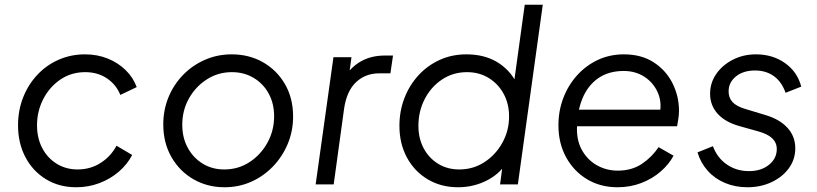

<svg xmlns="http://www.w3.org/2000/svg" viewBox="-20 -777 3444 809"><path d="M301 12Q229 12 173.5 -22Q118 -56 87 -115Q56 -174 56 -249Q56 -312 77.5 -366.5Q99 -421 137.5 -462Q176 -503 227.5 -525.5Q279 -548 338 -548Q390 -548 433.5 -530.5Q477 -513 509 -482Q541 -451 556 -410L487 -377Q470 -420 431 -446.5Q392 -473 339 -473Q280 -473 234 -441.5Q188 -410 162 -359Q136 -308 136 -249Q136 -195 158 -153Q180 -111 219 -87Q258 -63 307 -63Q361 -63 404 -90.5Q447 -118 471 -163L537 -124Q516 -84 480.5 -53.5Q445 -23 399 -5.5Q353 12 301 12Z M926 12Q854 12 795.5 -21.5Q737 -55 702.5 -115Q668 -175 668 -253Q668 -314 690 -367.5Q712 -421 751.5 -461.5Q791 -502 843.5 -525Q896 -548 956 -548Q1030 -548 1088.5 -514.5Q1147 -481 1181 -422Q1215 -363 1215 -286Q1215 -225 1192.5 -171Q1170 -117 1130 -75.5Q1090 -34 1038 -11Q986 12 926 12ZM925 -63Q984 -63 1031.5 -94Q1079 -125 1107 -176Q1135 -227 1135 -287Q1135 -341 1112 -383Q1089 -425 1048.5 -449Q1008 -473 957 -473Q899 -473 851.5 -442.5Q804 -412 776 -362Q748 -312 748 -251Q748 -197 771 -154.5Q794 -112 834 -87.5Q874 -63 925 -63Z M1310 0 1385 -536H1461L1449 -448L1439 -461Q1464 -499 1505.5 -521Q1547 -543 1602 -543H1636L1625 -468H1578Q1520 -468 1480.5 -431Q1441 -394 1430 -320L1386 0Z M1910 12Q1838 12 1782 -21.5Q1726 -55 1694.5 -113.5Q1663 -172 1663 -247Q1663 -309 1684 -363.5Q1705 -418 1743 -459.5Q1781 -501 1832.5 -524.5Q1884 -548 1945 -548Q2019 -548 2072 -517Q2125 -486 2154 -432L2144 -416L2191 -757H2267L2162 0H2087L2103 -120L2125 -108Q2094 -50 2036 -19Q1978 12 1910 12ZM1915 -63Q1974 -63 2021.5 -94Q2069 -125 2097 -176Q2125 -227 2125 -286Q2125 -340 2102 -382Q2079 -424 2039 -448.5Q1999 -473 1948 -473Q1889 -473 1842.5 -442Q1796 -411 1769.5 -359.5Q1743 -308 1743 -247Q1743 -194 1765 -152.5Q1787 -111 1826 -87Q1865 -63 1915 -63Z M2582 12Q2510 12 2454 -21.5Q2398 -55 2365.5 -114Q2333 -173 2333 -249Q2333 -310 2353.5 -364Q2374 -418 2411.5 -459.5Q2449 -501 2499 -524.5Q2549 -548 2609 -548Q2683 -548 2735 -514Q2787 -480 2814 -425.5Q2841 -371 2841 -310Q2841 -294 2838 -275Q2835 -256 2833 -245H2380L2385 -315H2795L2757 -286Q2771 -339 2753.5 -382.5Q2736 -426 2697.5 -452Q2659 -478 2608 -478Q2544 -478 2500 -447Q2456 -416 2433.5 -360.5Q2411 -305 2411 -232Q2411 -179 2435 -139.5Q2459 -100 2498 -79Q2537 -58 2583 -58Q2642 -58 2684.5 -86.5Q2727 -115 2755 -157L2818 -121Q2799 -85 2764 -54.5Q2729 -24 2682.5 -6Q2636 12 2582 12Z M3129 12Q3078 12 3035 -6Q2992 -24 2962 -57.5Q2932 -91 2919 -135L2984 -161Q3002 -112 3042.5 -84Q3083 -56 3136 -56Q3187 -56 3220 -82.5Q3253 -109 3253 -149Q3253 -176 3233.5 -194.5Q3214 -213 3173 -224L3098 -245Q3036 -262 3004 -297.5Q2972 -333 2972 -382Q2972 -428 2998 -465.5Q3024 -503 3068 -525.5Q3112 -548 3165 -548Q3236 -548 3288 -511Q3340 -474 3356 -412L3290 -386Q3274 -432 3241 -456Q3208 -480 3161 -480Q3112 -480 3081 -455Q3050 -430 3050 -392Q3050 -365 3066.5 -347Q3083 -329 3120 -318L3206 -292Q3266 -274 3298.5 -238Q3331 -202 3331 -152Q3331 -106 3304.5 -69Q3278 -32 3232 -10Q3186 12 3129 12Z"/></svg>

Font: Plus Jakarta Sans
Style: Italic
Weight: 400
Italic angle: -8°
Designer: Gumpita Rahayu
Foundry: Tokotype
Version: Version 2.006